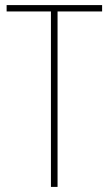

<svg xmlns="http://www.w3.org/2000/svg" viewBox="-20 -734 427 754"><path d="M206 0H180V-689H6V-714H381V-689H206Z"/></svg>

Font: Noto Sans Telugu Condensed Thin
Style: Regular
Weight: 100
Width: 3
Designer: Jelle Bosma - Monotype Design Team
Foundry: Monotype Imaging Inc.
Version: Version 2.005; ttfautohint (v1.8.4.7-5d5b)